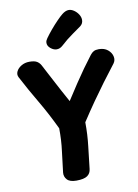

<svg xmlns="http://www.w3.org/2000/svg" viewBox="-111 -1128 870 1213"><g transform="rotate(-10 324.0 -522.0)"><path d="M32.1 -693Q22.3 -711.6 31.6 -731.1Q40.9 -750.7 63.6 -764.3Q86.3 -778 115.6 -778Q149.3 -778 165.2 -767.4Q181 -756.9 189.3 -740.4Q201.8 -716.2 218 -685.8Q234.2 -655.4 251.1 -623.2Q268 -590.9 283.2 -562.7Q298.3 -534.6 309.4 -514.8Q320.6 -495 323.6 -489Q361.6 -548 391.1 -592.5Q420.6 -637 448.3 -675.7Q476 -714.3 506.1 -753.6Q516.4 -766.9 528.4 -773.4Q540.4 -780 561.3 -780Q596.2 -780 618.4 -761.8Q640.6 -743.7 646.2 -718.8Q651.9 -694 637 -674.1Q596.2 -621.8 557.3 -569.4Q518.4 -517.1 479.4 -461.4Q440.4 -405.7 397.4 -340Q398.4 -262 389.3 -186.6Q380.2 -111.1 373 -45Q370.4 -16.9 349.1 -1.9Q327.8 13.1 279.3 13.3Q237 13.6 219.2 -5.8Q201.4 -25.1 204 -51.4Q211.2 -118.1 220.3 -186.2Q229.4 -254.3 228.4 -331.3Q180.4 -432.3 129.9 -517.8Q79.3 -603.2 32.1 -693ZM300.1 -825.1Q280.7 -825.1 261.6 -840.6Q242.6 -856 242.6 -876.2Q242.6 -884.7 245.8 -891.7Q249.1 -898.8 253.8 -905.2Q269.4 -927.3 291.7 -953.9Q314 -980.4 336.6 -1003.7Q359.1 -1027 373.9 -1038.6Q384.4 -1047.1 395.3 -1051.9Q406.1 -1056.8 417 -1056.8Q433.7 -1056.8 450.7 -1045.1Q467.7 -1033.4 478.6 -1016.1Q489.6 -998.7 489.6 -980.4Q489.6 -957.4 470.9 -942.7Q456.1 -931.8 416.7 -904.3Q377.2 -876.8 338.1 -840.8Q320.9 -825.1 300.1 -825.1Z"/></g></svg>

Font: Playpen Sans Arabic
Style: Regular
Weight: 400
Designer: Azza Alameddine, Laura Meseguer, Veronika Burian, José Scaglione
Foundry: TypeTogether
Version: Version 2.000